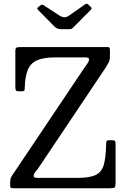

<svg xmlns="http://www.w3.org/2000/svg" viewBox="-20 -1000 672 1020"><path d="M90.5 -750H550Q559 -750 561.5 -746.5Q564 -743 564 -733V-699.5Q564 -681.5 557 -668Q550 -654.5 543.5 -644L190.5 -117Q179 -99.5 169 -88Q159 -76.5 159 -66Q159 -61 162.5 -58Q166 -55 177.5 -55H391.5Q456.5 -55 488.5 -70.5Q520.5 -86 531.5 -125Q542.5 -164 544 -234Q544 -244 546 -249.5Q548 -255 559.5 -255H577Q589 -255 591.5 -250Q594 -245 594 -234V-29Q594 -9 589 -4.5Q584 0 563 0H53Q42.5 0 38.2 -1.8Q34 -3.5 34 -14.5V-31Q34 -45.5 36.8 -53Q39.5 -60.5 45 -68.5L426 -636.5Q435.5 -651 444.2 -662.5Q453 -674 453 -686.5Q453 -695 430.5 -695H271.5Q212.5 -695 178 -680.2Q143.5 -665.5 128.2 -630.2Q113 -595 111.5 -534Q111.5 -520 107.8 -517.5Q104 -515 90.5 -515H81.5Q67.5 -515 64.5 -520Q61.5 -525 61.5 -538V-726Q61.5 -744 67 -747Q72.5 -750 90.5 -750ZM268 -860.5 186 -943.5Q179.5 -950 178.2 -953.8Q177 -957.5 184 -963L193 -970Q201 -976.5 204.8 -975.5Q208.5 -974.5 217 -969L295 -918Q310 -908.5 321.8 -908.2Q333.5 -908 348 -918L431 -976Q439 -981.5 442.8 -980Q446.5 -978.5 453 -971.5L458 -967.5Q465 -961 466.2 -957Q467.5 -953 460.5 -946L372 -857Q366.5 -851.5 362.8 -848.2Q359 -845 347 -845H307Q291.5 -845 283.2 -849.2Q275 -853.5 268 -860.5Z"/></svg>

Font: Besley* Narrow
Style: Regular
Weight: 400
Width: 4
Designer: Owen Earl
Foundry: indestructible type*
Version: Version 3.000; ttfautohint (v1.8.3)